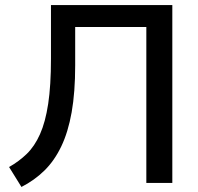

<svg xmlns="http://www.w3.org/2000/svg" viewBox="-20 -725 786 761"><path d="M65 16 16 -63Q55 -85 86 -115Q117 -145 138.5 -193Q160 -241 171 -313.5Q182 -386 182 -492V-705H663V0H560V-618H278V-466Q278 -359 264 -280Q250 -201 222.5 -144Q195 -87 155.5 -48.5Q116 -10 65 16Z"/></svg>

Font: Nunito Sans 12pt SemiBold
Style: Regular
Weight: 600
Designer: Vernon Adams
Foundry: Vernon Adams
Version: Version 3.101;gftools[0.9.27]